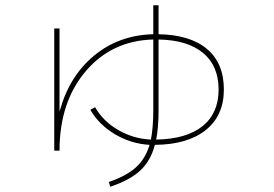

<svg xmlns="http://www.w3.org/2000/svg" viewBox="-20 -652 1040 729"><path d="M562 -632H582V-522Q702 -520 766 -466Q830 -412 830 -312Q830 -213 761 -158Q692 -103 568 -102Q552 -41 512.5 -4.5Q473 32 399 57L393 39Q460 16 496 -16.5Q532 -49 548 -102Q478 -106 417 -142Q356 -178 323 -235L341 -245Q372 -191 429.5 -158Q487 -125 553 -122Q562 -169 562 -232V-502Q404 -498 305 -381Q206 -264 206 -80H186V-544H206V-231H207Q243 -363 337.5 -441Q432 -519 562 -522ZM582 -502V-232Q582 -168 573 -122Q688 -124 749 -173Q810 -222 810 -312Q810 -402 751 -451Q692 -500 582 -502Z"/></svg>

Font: Mplus 1p Thin
Style: Regular
Weight: 250
Version: Version 1.061